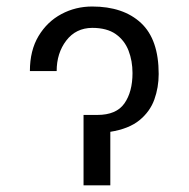

<svg xmlns="http://www.w3.org/2000/svg" viewBox="-20 -558 568 578"><path d="M70 -344.1Q70 -406.2 96.1 -449.6Q122.2 -492.9 164.8 -515.6Q207.4 -538.4 257.5 -538.4Q351.2 -538.4 404.5 -488.8Q457.7 -439.3 457.7 -335.2Q457.7 -294.7 444.6 -258.3Q431.5 -221.9 399.7 -196Q367.9 -170.1 312.1 -161.2V0H231.5V-212H273.1Q330.3 -212 354.6 -246.8Q378.9 -281.6 378.9 -338.1Q378.9 -374.6 367 -405.5Q355.1 -436.4 328.5 -455.3Q301.8 -474.1 257.5 -474.1Q208.5 -473.7 179.5 -435.9Q150.6 -398.1 150.6 -344.1Z"/></svg>

Font: Inter UI Light
Style: Regular
Weight: 300
Designer: Rasmus Andersson
Foundry: rsms
Version: 3.2;8d6f07862